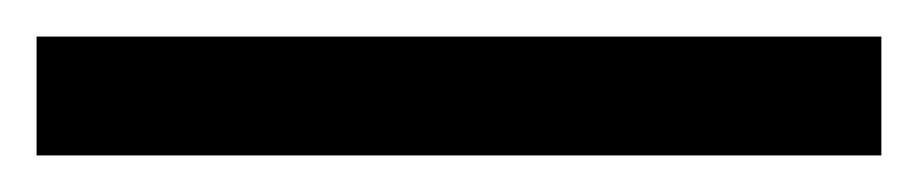

<svg xmlns="http://www.w3.org/2000/svg" viewBox="-24 -845 502 105"><path d="M458 -760H-4V-825H458Z"/></svg>

Font: Noto Sans Tamil Condensed
Style: Regular
Weight: 400
Width: 3
Designer: Jelle Bosma - Monotype Design Team
Foundry: Monotype Imaging Inc.
Version: Version 2.004; ttfautohint (v1.8.4.7-5d5b)